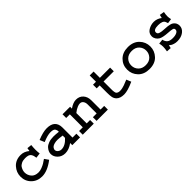

<svg xmlns="http://www.w3.org/2000/svg" viewBox="280 -1755 2956 2956"><g transform="rotate(-45 1758.0 -277.0)"><path d="M443.4 -456.1 519.5 -448.2Q513.7 -395.5 513.7 -350.6Q513.7 -309.6 519.5 -264.6L437.5 -253.9Q432.6 -284.2 428.7 -299.3Q424.8 -314.5 412.6 -334.5Q400.4 -354.5 375 -363.3Q349.6 -372.1 309.6 -372.1Q260.7 -372.1 226.1 -355Q191.4 -337.9 175.8 -312Q160.2 -286.1 153.8 -263.7Q147.5 -241.2 147.5 -221.7Q147.5 -163.1 186 -116.7Q224.6 -70.3 302.7 -70.3Q337.9 -70.3 377.9 -85.9Q418 -101.6 443.8 -117.2Q469.7 -132.8 506.8 -159.2L553.7 -92.8Q415 13.7 298.8 13.7Q193.4 13.7 125.5 -53.7Q57.6 -121.1 57.6 -220.7Q57.6 -313.5 122.1 -384.8Q186.5 -456.1 295.9 -456.1Q371.1 -456.1 434.6 -402.3Z M1049.8 -299.8V-80.1H1133.8V0H964.8V-46.9Q881.8 13.7 803.7 13.7Q729.5 13.7 681.2 -32.7Q632.8 -79.1 632.8 -138.7Q632.8 -163.1 643.6 -189Q654.3 -214.8 677.7 -240.7Q701.2 -266.6 747.1 -283.2Q793 -299.8 853.5 -299.8Q894.5 -299.8 964.8 -292Q964.8 -310.5 962.9 -320.8Q960.9 -331.1 953.1 -347.2Q945.3 -363.3 924.3 -371.1Q903.3 -378.9 869.1 -378.9Q801.8 -378.9 698.2 -334L665 -412.1Q789.1 -462.9 870.1 -462.9Q960.9 -462.9 1005.4 -420.4Q1049.8 -377.9 1049.8 -299.8ZM964.8 -158.2V-209Q889.6 -219.7 863.3 -219.7Q824.2 -219.7 795.9 -211.9Q767.6 -204.1 753.4 -194.3Q739.3 -184.6 731.4 -171.4Q723.6 -158.2 722.2 -150.9Q720.7 -143.6 720.7 -137.7Q720.7 -111.3 745.6 -90.8Q770.5 -70.3 802.7 -70.3Q885.7 -70.3 964.8 -158.2Z M1194.3 -442.4H1358.4V-401.4Q1436.5 -456.1 1500 -456.1Q1572.3 -456.1 1616.2 -407.2Q1660.2 -358.4 1660.2 -280.3V-80.1H1739.3V0H1493.2V-80.1H1575.2V-276.4Q1575.2 -317.4 1555.7 -344.7Q1536.1 -372.1 1502 -372.1Q1476.6 -372.1 1447.3 -359.9Q1418 -347.7 1404.3 -338.4Q1390.6 -329.1 1358.4 -305.7V-80.1H1432.6V0H1192.4V-80.1H1273.4V-362.3H1194.3Z M1913.1 -569.3H1998V-432.6H2220.7V-352.5H1998V-188.5Q1998 -161.1 1998.5 -149.4Q1999 -137.7 2002.9 -118.7Q2006.8 -99.6 2014.2 -91.8Q2021.5 -84 2036.6 -77.1Q2051.8 -70.3 2074.2 -70.3Q2101.6 -70.3 2130.9 -77.1Q2160.2 -84 2178.2 -90.8Q2196.3 -97.7 2234.4 -113.3L2265.6 -126L2297.9 -48.8Q2162.1 13.7 2082 13.7Q1997.1 13.7 1954.1 -30.3Q1927.7 -58.6 1920.4 -95.2Q1913.1 -131.8 1913.1 -188.5V-352.5H1848.6V-432.6H1913.1Z M2383.8 -224.6Q2383.8 -325.2 2452.6 -394Q2521.5 -462.9 2636.7 -462.9Q2753.9 -462.9 2821.8 -392.6Q2889.6 -322.3 2889.6 -224.6Q2889.6 -128.9 2823.2 -57.6Q2756.8 13.7 2636.7 13.7Q2518.6 13.7 2451.2 -56.6Q2383.8 -127 2383.8 -224.6ZM2473.6 -224.6Q2473.6 -161.1 2517.1 -115.7Q2560.5 -70.3 2636.7 -70.3Q2714.8 -70.3 2757.3 -116.2Q2799.8 -162.1 2799.8 -224.6Q2799.8 -287.1 2757.3 -333Q2714.8 -378.9 2636.7 -378.9Q2559.6 -378.9 2516.6 -334Q2473.6 -289.1 2473.6 -224.6Z M3335.9 -464.8 3412.1 -452.1Q3402.3 -403.3 3402.3 -367.2Q3402.3 -335.9 3412.1 -296.9L3335.9 -286.1Q3332 -293 3331.1 -298.8L3323.2 -321.3Q3305.7 -372.1 3204.1 -372.1Q3101.6 -372.1 3101.6 -317.4Q3101.6 -299.8 3111.3 -288.6Q3121.1 -277.3 3144 -271.5Q3167 -265.6 3179.7 -264.2Q3192.4 -262.7 3222.7 -260.7Q3279.3 -256.8 3299.3 -254.9Q3319.3 -252.9 3345.7 -246.1Q3372.1 -239.3 3388.7 -226.6Q3435.5 -191.4 3435.5 -132.8Q3435.5 -70.3 3380.9 -28.3Q3326.2 13.7 3241.2 13.7Q3206.1 13.7 3176.8 4.4Q3147.5 -4.9 3135.7 -12.7Q3124 -20.5 3104.5 -36.1L3092.8 14.6L3016.6 9.8Q3026.4 -48.8 3026.4 -83Q3026.4 -118.2 3016.6 -159.2L3092.8 -168Q3102.5 -122.1 3131.8 -96.2Q3161.1 -70.3 3225.6 -70.3Q3280.3 -70.3 3314 -87.4Q3347.7 -104.5 3347.7 -134.8Q3347.7 -161.1 3322.8 -168.9Q3297.9 -176.8 3229.5 -180.7Q3121.1 -187.5 3078.1 -212.9Q3049.8 -229.5 3031.7 -258.3Q3013.7 -287.1 3013.7 -320.3Q3013.7 -385.7 3070.8 -420.9Q3127.9 -456.1 3193.4 -456.1Q3262.7 -456.1 3323.2 -410.2Z"/></g></svg>

Font: Thabit-Bold
Style: Bold
Weight: 700
Designer: Regenerated by Nadim Shaikli
Foundry: MAK Alagha
Version: 0.01